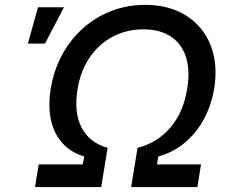

<svg xmlns="http://www.w3.org/2000/svg" viewBox="-20 -757 923 777"><path d="M121.6 0 136.7 -91.8H314.9L320.8 -123.5Q263.7 -141.1 230 -180.7Q196.3 -220.2 185.3 -276.1Q174.3 -332 185.5 -398.9Q197.8 -473.1 231.4 -535.2Q265.1 -597.2 315.9 -642.6Q366.7 -688 430.7 -712.6Q494.6 -737.3 567.4 -737.3Q640.1 -737.3 697.3 -712.6Q754.4 -688 792 -642.6Q829.6 -597.2 844.2 -535.2Q858.9 -473.1 846.7 -398.9Q835.4 -331.5 805.7 -275.9Q775.9 -220.2 729.2 -180.7Q682.6 -141.1 620.6 -123.5L615.2 -91.8H793.5L778.8 0H510.7L536.6 -158.7Q617.2 -179.2 669.7 -241Q722.2 -302.7 737.3 -396Q750 -471.7 732.7 -525.9Q715.3 -580.1 671.4 -609.1Q627.4 -638.2 560.5 -638.2Q493.2 -638.2 437.3 -609.1Q381.3 -580.1 343.8 -525.9Q306.2 -471.7 293.9 -396Q278.3 -302.7 310.1 -241Q341.8 -179.2 415.5 -158.7L389.6 0ZM92.8 -580.6 133.8 -727.5H238.8L162.1 -580.6Z"/></svg>

Font: Inter 17pt Medium
Style: Italic
Weight: 500
Italic angle: -9.3988°
Version: Version 4.001;git-66647c0bb